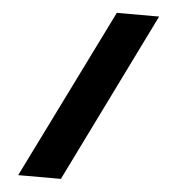

<svg xmlns="http://www.w3.org/2000/svg" viewBox="-57 -754 898 954"><g transform="rotate(5 392.0 -277.0)"><path d="M69 146 487 -700H698L282 146Z"/></g></svg>

Font: Lexend Peta ExtraBold
Style: Regular
Weight: 800
Version: Version 1.007